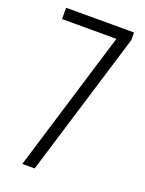

<svg xmlns="http://www.w3.org/2000/svg" viewBox="-135 -766 626 831"><g transform="rotate(20 178.5 -350.0)"><path d="M285 -689 297 -648H22V-700H335V-665L132 0H75Z"/></g></svg>

Font: Pathway Extreme Condensed Thin
Style: Regular
Weight: 250
Width: 3
Version: Version 1.001;gftools[0.9.26]